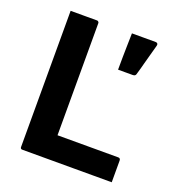

<svg xmlns="http://www.w3.org/2000/svg" viewBox="-127 -807 854 914"><g transform="rotate(20 300.0 -350.0)"><path d="M87 0Q84 0 82 -0.5Q80 -1 78.5 -2.5Q77 -4 76.5 -6Q76 -8 76 -11Q76 -88 76 -166Q76 -244 76 -321Q76 -398 76 -472.5Q76 -547 76 -617Q76 -631 76 -645Q76 -659 76 -673Q76 -687 76 -700Q110 -700 143 -700Q176 -700 209 -700Q213 -700 215 -698.5Q217 -697 218.5 -695Q220 -693 220 -689Q220 -619 220 -548Q220 -477 220 -405.5Q220 -334 220 -263Q220 -192 220 -122H527Q530 -122 532 -121.5Q534 -121 535.5 -119.5Q537 -118 538 -116Q539 -114 539 -110Q539 -90 539 -71.5Q539 -53 539 -36Q539 -19 539 0ZM507 -699Q514 -699 517 -694.5Q520 -690 518 -684Q509 -649 502.5 -627.5Q496 -606 490.5 -583.5Q485 -561 474 -524Q473 -520 469.5 -517Q466 -514 458 -514Q440 -514 424.5 -514Q409 -514 384 -514Q384 -552 384.5 -579Q385 -606 385.5 -633Q386 -660 387 -699Q416 -699 445 -699Q474 -699 507 -699Z"/></g></svg>

Font: RecMonoLinear Nerd Font Mono
Style: Bold
Weight: 700
Monospace: yes
Version: Version 1.085; ttfautohint (v1.8.4.7-5d5b);Nerd Fonts 3.2.1